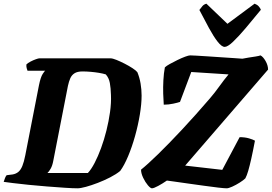

<svg xmlns="http://www.w3.org/2000/svg" viewBox="-31 -1020 1472 1040"><path d="M389 0Q364 0 319.5 -3Q275 -6 223.5 -10Q172 -14 123 -19Q74 -24 38 -28.5Q2 -33 -11 -35Q-8 -46 -3.5 -56.5Q1 -67 5 -71L37 -75Q55 -78 68 -88.5Q81 -99 90 -121Q99 -143 106 -179L180 -558Q189 -602 200 -619Q211 -636 214 -637H118Q116 -642 113.5 -651Q111 -660 112 -671Q120 -679 134.5 -686.5Q149 -694 163 -699Q177 -704 182 -704H568Q579 -704 600 -695.5Q621 -687 644.5 -675Q668 -663 687 -650.5Q706 -638 713 -629Q725 -600 730.5 -567.5Q736 -535 736 -502Q736 -457 726.5 -399.5Q717 -342 700.5 -283Q684 -224 663 -174Q642 -124 620 -94Q598 -76 566 -59.5Q534 -43 499 -29.5Q464 -16 434.5 -8Q405 0 389 0ZM226 -83H445Q463 -102 481.5 -137.5Q500 -173 516.5 -218Q533 -263 545.5 -313Q558 -363 565 -413Q572 -463 570 -506Q569 -543 564 -570.5Q559 -598 542 -617Q526 -622 504.5 -625.5Q483 -629 460 -631Q437 -633 416 -633Q388 -633 372.5 -623Q357 -613 349.5 -595.5Q342 -578 337 -555L258 -151Q253 -123 243.5 -106.5Q234 -90 226 -83ZM792 0Q784 0 770 -16.5Q756 -33 744.5 -57Q733 -81 733 -101Q768 -129 825 -184.5Q882 -240 954.5 -317.5Q1027 -395 1106 -487Q1131 -516 1156.5 -551.5Q1182 -587 1207 -617L1005 -630L944 -468Q933 -464 907.5 -458.5Q882 -453 856 -453Q854 -478 853 -513Q852 -548 854 -585.5Q856 -623 862 -655Q870 -663 889 -673.5Q908 -684 930.5 -695Q953 -706 972 -713Q991 -720 999 -720Q1007 -720 1034 -718.5Q1061 -717 1097.5 -714.5Q1134 -712 1172 -709.5Q1210 -707 1240 -705Q1270 -703 1282 -702Q1295 -705 1315 -708Q1335 -711 1354 -714Q1373 -717 1380 -720Q1394 -713 1407.5 -689.5Q1421 -666 1421 -643L972 -123L1173 -100L1267 -277Q1296 -277 1318 -270.5Q1340 -264 1350 -258Q1339 -200 1330 -160Q1321 -120 1313.5 -94.5Q1306 -69 1298 -54Q1288 -44 1267.5 -31Q1247 -18 1227 -9Q1207 0 1197 0Q1184 0 1150 -4Q1116 -8 1073 -14Q1030 -20 987 -26Q944 -32 913 -36.5Q882 -41 873 -42Q850 -26 826 -13Q802 0 792 0ZM1186 -766Q1170 -766 1148 -794Q1126 -822 1101 -868Q1076 -914 1049 -966Q1058 -978 1065.5 -987Q1073 -996 1087 -1000L1201 -891L1348 -1000Q1362 -995 1370.5 -985.5Q1379 -976 1382 -967Q1339 -914 1300 -868Q1261 -822 1231.5 -794Q1202 -766 1186 -766Z"/></svg>

Font: Texturina 12pt Black
Style: Italic
Weight: 900
Italic angle: -11°
Designer: Guillermo Torres Carreño
Foundry: Omnibus-Type
Version: Version 1.002